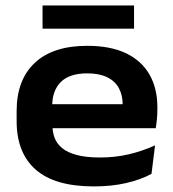

<svg xmlns="http://www.w3.org/2000/svg" viewBox="-20 -669 636 704"><path d="M324 14.5Q181 14.5 111 -47Q41 -108.5 41 -224.5V-262Q41 -376 107.5 -438.5Q174 -501 300 -501Q385.5 -501 442.5 -473.5Q499.5 -446 528.2 -395.5Q557 -345 557 -276.5V-265.5Q557 -248.5 555.2 -231Q553.5 -213.5 551 -199H426.5Q428.5 -221 429.2 -243Q430 -265 430 -283Q430 -320 415.8 -346Q401.5 -372 372.5 -386Q343.5 -400 300 -400Q235 -400 203.2 -368.5Q171.5 -337 171.5 -281V-251.5L172.5 -238.5V-208Q172.5 -184 180.5 -163Q188.5 -142 207.8 -126Q227 -110 261 -100.8Q295 -91.5 347 -91.5Q402 -91.5 452.2 -103.2Q502.5 -115 548.5 -136L535.5 -31.5Q495.5 -10 442.5 2.2Q389.5 14.5 324 14.5ZM107.5 -199V-287H524.5V-199ZM136 -564V-649H471.5V-564Z"/></svg>

Font: AnekLatin_SemiExpandedSemiBold
Style: Regular
Weight: 600
Width: 6
Designer: Yesha Goshar
Foundry: Ek Type
Version: Version 1.003